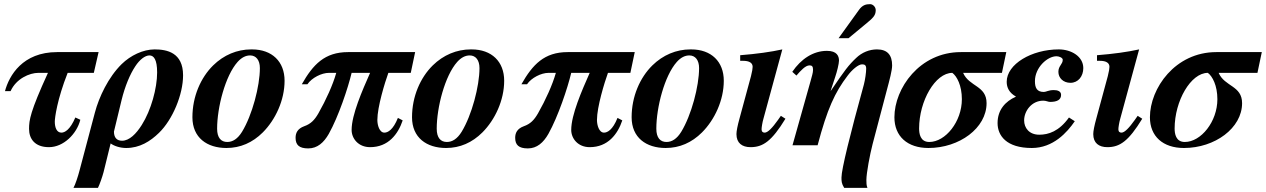

<svg xmlns="http://www.w3.org/2000/svg" viewBox="-20 -700 6099 925"><path d="M455 -449H255C89 -449 24 -336 4 -261H31C58 -321 122 -349 165 -349H211C125 -161 120 -121 120 -79C120 -31 148 9 216 9C286 9 350 -55 367 -123L343 -134C318 -75 292 -61 276 -61C253 -61 244 -86 244 -114C244 -132 255 -220 306 -349H432Z M566 -219C582 -284 606 -342 632 -381C653 -413 679 -433 700 -433C721 -433 737 -413 737 -351C737 -275 708 -169 663 -98C636 -55 603 -22 568 -22C542 -22 529 -38 529 -66ZM363 122C356 149 343 189 334 205H452C460 189 473 152 479 129L513 -9C529 3 558 13 588 13C653 13 704 -19 746 -60C812 -124 862 -245 862 -337C862 -447 784 -462 725 -462C669 -462 609 -433 566 -391C502 -328 457 -233 437 -157Z M1232 -372C1232 -285 1195 -145 1146 -65C1125 -31 1101 -16 1075 -16C1045 -16 1026 -36 1026 -80C1026 -182 1065 -335 1125 -402C1144 -423 1164 -433 1185 -433C1214 -433 1232 -410 1232 -372ZM1190 -462C1122 -462 1058 -435 1007 -385C947 -326 907 -235 907 -135C907 -37 977 13 1071 13C1138 13 1197 -13 1246 -62C1307 -123 1351 -217 1351 -311C1351 -403 1291 -462 1194 -462Z M1980 -449H1657C1544 -449 1488 -389 1434 -294H1461C1482 -325 1529 -349 1565 -349H1600C1584 -292 1551 -219 1514 -154C1495 -121 1477 -103 1446 -92C1413 -80 1404 -59 1404 -36C1404 -2 1421 15 1465 15C1509 15 1540 -13 1564 -55C1611 -139 1657 -277 1674 -349H1763C1725 -263 1674 -147 1674 -74C1674 -32 1707 9 1763 9C1851 9 1898 -54 1920 -120L1897 -132C1874 -74 1848 -61 1832 -61C1808 -61 1798 -97 1798 -122C1798 -185 1834 -302 1851 -349H1959Z M2290 -372C2290 -285 2253 -145 2204 -65C2183 -31 2159 -16 2133 -16C2103 -16 2084 -36 2084 -80C2084 -182 2123 -335 2183 -402C2202 -423 2222 -433 2243 -433C2272 -433 2290 -410 2290 -372ZM2248 -462C2180 -462 2116 -435 2065 -385C2005 -326 1965 -235 1965 -135C1965 -37 2035 13 2129 13C2196 13 2255 -13 2304 -62C2365 -123 2409 -217 2409 -311C2409 -403 2349 -462 2252 -462Z M3038 -449H2715C2602 -449 2546 -389 2492 -294H2519C2540 -325 2587 -349 2623 -349H2658C2642 -292 2609 -219 2572 -154C2553 -121 2535 -103 2504 -92C2471 -80 2462 -59 2462 -36C2462 -2 2479 15 2523 15C2567 15 2598 -13 2622 -55C2669 -139 2715 -277 2732 -349H2821C2783 -263 2732 -147 2732 -74C2732 -32 2765 9 2821 9C2909 9 2956 -54 2978 -120L2955 -132C2932 -74 2906 -61 2890 -61C2866 -61 2856 -97 2856 -122C2856 -185 2892 -302 2909 -349H3017Z M3348 -372C3348 -285 3311 -145 3262 -65C3241 -31 3217 -16 3191 -16C3161 -16 3142 -36 3142 -80C3142 -182 3181 -335 3241 -402C3260 -423 3280 -433 3301 -433C3330 -433 3348 -410 3348 -372ZM3306 -462C3238 -462 3174 -435 3123 -385C3063 -326 3023 -235 3023 -135C3023 -37 3093 13 3187 13C3254 13 3313 -13 3362 -62C3423 -123 3467 -217 3467 -311C3467 -403 3407 -462 3310 -462Z M3742 -142 3728 -122C3701 -84 3679 -61 3664 -61C3656 -61 3649 -65 3649 -77C3649 -86 3653 -111 3658 -128L3749 -462C3695 -450 3624 -440 3546 -434V-407H3560C3590 -407 3606 -397 3606 -378C3606 -370 3604 -357 3598 -333L3543 -130C3533 -94 3528 -68 3528 -54C3528 -11 3555 9 3596 9C3656 9 3698 -20 3764 -128Z M3982 -263 4004 -330C4012 -353 4022 -393 4022 -408C4022 -430 4012 -455 3964 -455C3898 -455 3839 -416 3797 -354L3817 -336C3837 -359 3860 -385 3880 -385C3891 -385 3897 -381 3897 -364C3897 -349 3891 -332 3885 -309L3798 0H3919C3965 -174 4002 -255 4064 -336C4084 -363 4115 -390 4133 -390C4146 -390 4153 -386 4153 -369C4153 -351 4148 -316 4142 -293C4076 -54 4034 116 4034 155C4034 173 4034 184 4047 205H4159C4154 193 4154 180 4154 167C4154 134 4171 44 4184 -6L4252 -264C4266 -316 4278 -361 4278 -385C4278 -434 4256 -462 4205 -462C4168 -462 4132 -447 4105 -421C4068 -386 4050 -362 3983 -263ZM4020 -516H4068L4149 -583C4184 -612 4199 -624 4199 -651C4199 -667 4185 -680 4172 -680C4152 -680 4135 -676 4118 -652Z M4614 -222C4614 -114 4535 -16 4457 -16C4413 -16 4408 -57 4408 -81C4408 -214 4486 -349 4568 -349C4590 -333 4614 -288 4614 -222ZM4828 -449H4609C4410 -449 4289 -274 4289 -135C4289 -43 4352 13 4453 13C4602 13 4733 -83 4733 -203C4733 -288 4649 -282 4620 -349H4807Z M4874 -234C4824 -212 4786 -171 4786 -107C4786 -47 4828 13 4951 13C5054 13 5121 -62 5158 -116L5130 -134C5082 -67 5031 -51 4987 -51C4938 -51 4914 -84 4914 -120C4914 -165 4950 -215 5006 -215C5021 -215 5029 -209 5039 -209C5074 -209 5092 -220 5092 -243C5092 -261 5074 -266 5057 -266C5031 -266 5020 -257 5009 -257C4976 -257 4966 -276 4966 -309C4966 -375 5026 -429 5070 -429C5082 -429 5100 -422 5100 -412C5100 -390 5079 -383 5079 -354C5079 -324 5103 -301 5137 -301C5174 -301 5199 -332 5199 -372C5199 -428 5141 -462 5081 -462C4950 -462 4830 -391 4830 -306C4830 -278 4842 -253 4874 -235Z M5461 -142 5447 -122C5420 -84 5398 -61 5383 -61C5375 -61 5368 -65 5368 -77C5368 -86 5372 -111 5377 -128L5468 -462C5414 -450 5343 -440 5265 -434V-407H5279C5309 -407 5325 -397 5325 -378C5325 -370 5323 -357 5317 -333L5262 -130C5252 -94 5247 -68 5247 -54C5247 -11 5274 9 5315 9C5375 9 5417 -20 5483 -128Z M5845 -222C5845 -114 5766 -16 5688 -16C5644 -16 5639 -57 5639 -81C5639 -214 5717 -349 5799 -349C5821 -333 5845 -288 5845 -222ZM6059 -449H5840C5641 -449 5520 -274 5520 -135C5520 -43 5583 13 5684 13C5833 13 5964 -83 5964 -203C5964 -288 5880 -282 5851 -349H6038Z"/></svg>

Font: XITS
Style: Bold Italic
Weight: 700
Italic angle: -16.33°
Designer: MicroPress Inc., with final additions and corrections provided by Coen Hoffman, Elsevier (retired)
Version: Version 1.302